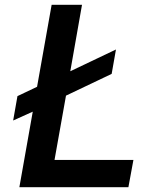

<svg xmlns="http://www.w3.org/2000/svg" viewBox="-20 -783 619 803"><path d="M517 0H61L117 -316L35 -279L53 -381L135 -420L196 -763H323L274 -485L465 -576L447 -474L256 -383L208 -114H538Z"/></svg>

Font: Open Sauce One SemiBold Italic
Style: Regular
Weight: 600
Italic angle: -10°
Designer: Alfredo Marco Pradil
Foundry: Creative Sauce Fz LLC
Version: Version 1.477